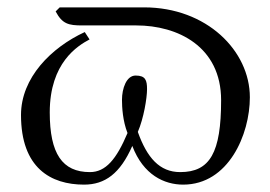

<svg xmlns="http://www.w3.org/2000/svg" viewBox="-20 -489 732 521"><path d="M580 -217C580 -75 550 -22 469 -22C413 -22 379 -61 354 -131C370 -168 379 -223 379 -247C379 -271 375 -284 348 -284C323 -284 311 -249 311 -218C311 -198 313 -161 326 -128C296 -57 267 -22 224 -22C149 -22 115 -72 115 -184C115 -319 191 -365 223 -382L210 -402C119 -360 37 -278 37 -177C37 -33 118 12 208 12C265 12 306 -18 339 -93C369 -14 426 12 477 12C600 12 658 -124 658 -225C658 -351 541 -469 371 -469H142L131 -458C149 -424 166 -420 203 -420H350C462 -420 580 -363 580 -217Z"/></svg>

Font: Libertinus Sans
Style: Regular
Weight: 400
Designer: Philipp H. Poll, Khaled Hosny
Foundry: Caleb Maclennan
Version: Version 7.050;RELEASE